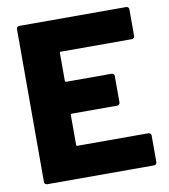

<svg xmlns="http://www.w3.org/2000/svg" viewBox="-80 -768 736 836"><g transform="rotate(-10 288.5 -350.0)"><path d="M546 -570Q546 -565 542.5 -561.5Q539 -558 534 -558H220Q215 -558 215 -553V-430Q215 -425 220 -425H421Q426 -425 429.5 -421.5Q433 -418 433 -413V-296Q433 -291 429.5 -287.5Q426 -284 421 -284H220Q215 -284 215 -279V-147Q215 -142 220 -142H534Q539 -142 542.5 -138.5Q546 -135 546 -130V-12Q546 -7 542.5 -3.5Q539 0 534 0H61Q56 0 52.5 -3.5Q49 -7 49 -12V-688Q49 -693 52.5 -696.5Q56 -700 61 -700H534Q539 -700 542.5 -696.5Q546 -693 546 -688Z"/></g></svg>

Font: LinhAnh ExtBd
Style: Regular
Weight: 800
Designer: Jeremy Tribby
Foundry: Tribby Type
Version: Version 1.408